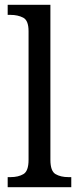

<svg xmlns="http://www.w3.org/2000/svg" viewBox="-20 -780 329 800"><path d="M12 0V-42H24Q56 -42 77.5 -54.5Q99 -67 99 -114V-650Q99 -695 76.5 -706.5Q54 -718 24 -718H12V-760H190V-114Q190 -67 211.5 -54.5Q233 -42 265 -42H277V0Z"/></svg>

Font: Noto Serif Myanmar SemiCondensed
Style: Regular
Weight: 400
Width: 4
Designer: Ben Mitchell and the Monotype Design Team
Foundry: Monotype Imaging Inc.
Version: Version 2.106; ttfautohint (v1.8.4.7-5d5b)